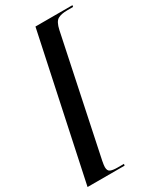

<svg xmlns="http://www.w3.org/2000/svg" viewBox="-245 -833 862 1033"><g transform="rotate(-30 185.5 -316.0)"><path d="M-24 128 165 -760H395L393 -750H357Q319 -750 298 -738Q277 -726 267 -679L115 45Q110 71 110 82Q110 106 125.5 112Q141 118 168 118H208L206 128Z"/></g></svg>

Font: Noto Serif Display Condensed SemiBold
Style: Italic
Weight: 600
Width: 3
Italic angle: -12°
Designer: Monotype Design Team
Foundry: Monotype Imaging Inc.
Version: Version 2.009